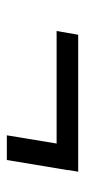

<svg xmlns="http://www.w3.org/2000/svg" viewBox="138 -571 250 566"><g transform="rotate(90 263.0 -288.0)"><path d="M486.2 -393.5 481.2 -364.7H481.9L451.7 -183.2H378.9L403.1 -329.9H71.4L82.4 -393.5Z"/></g></svg>

Font: Inter P Light
Style: Italic
Weight: 300
Italic angle: 9.39999°
Designer: Rasmus Andersson
Foundry: rsms
Version: Version 3.018;git-588b23468